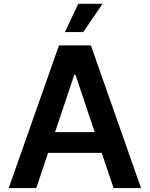

<svg xmlns="http://www.w3.org/2000/svg" viewBox="-20 -959 764 979"><path d="M165 0H24.4L280.8 -727.5H443.4L699.2 0H559.1L498.5 -179.7H225.1ZM260.7 -285.2H462.9L364.7 -578.1H358.9ZM311 -795.4 378.9 -939.5H502.9L404.3 -795.4Z"/></svg>

Font: Inter Semi Bold
Style: Regular
Weight: 600
Designer: Rasmus Andersson
Foundry: rsms
Version: Version 4.000;git-e0f93cc